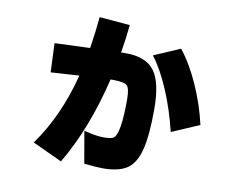

<svg xmlns="http://www.w3.org/2000/svg" viewBox="-78 -742 1156 930"><g transform="rotate(10 500.0 -276.5)"><path d="M130.9 16.6Q240.2 -135.7 292 -340.8Q175.8 -334 152.3 -332L146.5 -474.6Q183.6 -476.6 320.3 -481.4Q333 -561.5 339.8 -636.7L490.2 -624Q482.4 -547.9 471.7 -486.3H497.1Q594.7 -486.3 636.2 -430.7Q677.7 -375 677.7 -244.1Q677.7 -113.3 659.7 -43Q641.6 27.3 600.1 54.7Q558.6 82 482.4 82Q448.2 82 389.6 75.2L362.3 -82Q420.9 -66.4 458 -66.4Q495.1 -66.4 507.8 -74.2Q540 -96.7 540 -265.6Q540 -320.3 525.9 -334.5Q511.7 -348.6 456.1 -348.6H444.3Q383.8 -96.7 276.4 84ZM626 -499 754.9 -554.7Q805.7 -491.2 847.7 -397Q889.6 -302.7 911.1 -207L775.4 -148.4Q750 -254.9 710 -348.6Q669.9 -442.4 626 -499Z"/></g></svg>

Font: GenEi M Gothic v2 Heavy
Style: Regular
Weight: 800
Version: Version 2.0